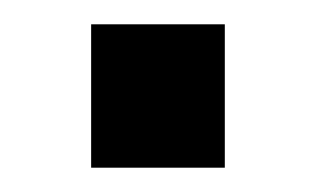

<svg xmlns="http://www.w3.org/2000/svg" viewBox="-20 -138 265 158"><path d="M55 0V-118H165V0Z"/></svg>

Font: Public Sans
Style: Regular
Weight: 400
Designer: The Public Sans project authors (U.S. Web Design System). Libre Franklin designed by Pablo Impallari and Rodrigo Fuenzal
Version: Version 1.008; ttfautohint (v1.8.1) -l 8 -r 50 -G 200 -x 14 